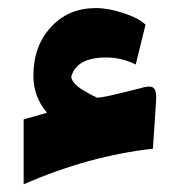

<svg xmlns="http://www.w3.org/2000/svg" viewBox="-20 -445 451 480"><path d="M370.1 -190.9 362.3 -73.2Q203.6 -55.7 39.1 15.6V-146.5L97.7 -163.1Q63.5 -202.6 63.5 -255.4Q63.5 -329.6 107.2 -377.2Q150.9 -424.8 219.7 -424.8Q251 -424.8 289.3 -412.1Q327.6 -399.4 343.8 -383.3L319.3 -283.7Q284.2 -301.3 245.6 -301.3Q171.4 -301.3 158.2 -253.4Q158.2 -247.6 162.8 -241.2Q167.5 -234.9 173.3 -229.7Q179.2 -224.6 189.5 -218.5Q199.7 -212.4 205.8 -209.2Q211.9 -206.1 222.7 -200.7Q240.2 -201.7 282.2 -212.4L329.6 -224.1Q354.5 -231.9 363.3 -225.8Q372.1 -219.7 370.1 -190.9Z"/></svg>

Font: Sahel Black FD
Style: Black-FD
Weight: 900
Foundry: Saber Rastikerdar (saber.rastikerdar@gmail.com)
Version: Version 3.3.1